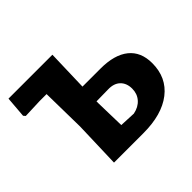

<svg xmlns="http://www.w3.org/2000/svg" viewBox="-120 -605 745 745"><g transform="rotate(-45 252.0 -232.5)"><path d="M119 0 125 -192 122 -373H84L5 -370L-2 -378L5 -465H246L241 -295H340Q416 -295 456.5 -262.5Q497 -230 497 -168Q497 -89 439.5 -44.5Q382 0 280 0ZM239 -205 242 -83 308 -80Q338 -86 355 -105.5Q372 -125 372 -153Q372 -183 354 -200.5Q336 -218 303 -217L239 -216Z"/></g></svg>

Font: Alegreya Sans SC
Style: Bold
Weight: 700
Designer: Juan Pablo del Peral
Foundry: Huerta Tipografica
Version: Version 2.007